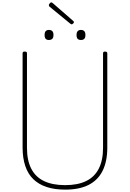

<svg xmlns="http://www.w3.org/2000/svg" viewBox="-20 -1584 1098 1623"><path d="M531 19Q441 19 373.5 -3.5Q306 -26 261 -70Q216 -114 193.5 -181.5Q171 -249 171 -337V-1133Q171 -1141 175 -1144.5Q179 -1148 189 -1148Q200 -1148 204 -1144.5Q208 -1141 208 -1133V-334Q208 -229 244 -158.5Q280 -88 352 -53.5Q424 -19 531 -19Q637 -19 708 -53.5Q779 -88 815 -158.5Q851 -229 851 -334V-1133Q851 -1141 855 -1144.5Q859 -1148 868 -1148Q887 -1148 887 -1133V-337Q887 -220 847.5 -140.5Q808 -61 729 -21Q650 19 531 19ZM393 -1246Q375 -1246 366 -1256Q357 -1266 357 -1288Q357 -1310 366 -1320.5Q375 -1331 394 -1331Q413 -1331 422.5 -1320.5Q432 -1310 432 -1288Q432 -1266 422 -1256Q412 -1246 393 -1246ZM665 -1246Q645 -1246 636 -1256Q627 -1266 627 -1288Q627 -1310 636.5 -1320.5Q646 -1331 664 -1331Q683 -1331 692.5 -1320.5Q702 -1310 702 -1288Q702 -1266 692.5 -1256Q683 -1246 665 -1246ZM586 -1378Q583 -1378 581 -1380Q579 -1382 574 -1384L396 -1530Q395 -1534 394 -1536Q393 -1538 393 -1540Q393 -1545 396.5 -1550.5Q400 -1556 404.5 -1560Q409 -1564 415 -1564Q418 -1564 420.5 -1561.5Q423 -1559 428 -1556L600 -1406Q603 -1404 604 -1401Q605 -1398 605 -1397Q605 -1391 597.5 -1384.5Q590 -1378 586 -1378Z"/></svg>

Font: Playwrite CL Thin
Style: Regular
Weight: 100
Designer: Veronika Burian, José Scaglione
Foundry: TypeTogether
Version: Version 1.002